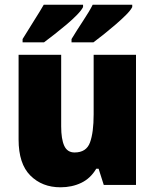

<svg xmlns="http://www.w3.org/2000/svg" viewBox="-20 -786 658 816"><path d="M558 -553V0H421L399 -69H389Q365 -28 325.5 -9Q286 10 237 10Q159 10 109 -40Q59 -90 59 -193V-553H240V-249Q240 -195 253 -166.5Q266 -138 297 -138Q347 -138 362.5 -180.5Q378 -223 378 -300V-553ZM542 -756Q535 -742 515.5 -722.5Q496 -703 471 -681.5Q446 -660 421 -640Q396 -620 377 -606H284V-620Q307 -658 333.5 -698Q360 -738 374 -766H542ZM333 -756Q326 -742 307 -722.5Q288 -703 262.5 -681.5Q237 -660 212 -640.5Q187 -621 167 -606H76V-620Q99 -658 124.5 -698Q150 -738 166 -766H333Z"/></svg>

Font: Noto Sans Gurmukhi SemiCondensed Black
Style: Regular
Weight: 900
Width: 4
Designer: Jelle Bosma - Monotype Design Team
Foundry: Monotype Imaging Inc.
Version: Version 2.004; ttfautohint (v1.8.4.7-5d5b)